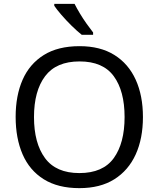

<svg xmlns="http://www.w3.org/2000/svg" viewBox="-20 -964 821 994"><path d="M720 -358Q720 -247 682.5 -164.5Q645 -82 572 -36Q499 10 391 10Q280 10 206.5 -36Q133 -82 97 -165Q61 -248 61 -359Q61 -469 97 -551Q133 -633 206.5 -679Q280 -725 392 -725Q499 -725 572 -679.5Q645 -634 682.5 -551.5Q720 -469 720 -358ZM156 -358Q156 -223 213 -145.5Q270 -68 391 -68Q513 -68 569 -145.5Q625 -223 625 -358Q625 -493 569 -569.5Q513 -646 392 -646Q271 -646 213.5 -569.5Q156 -493 156 -358ZM366 -944Q377 -922 393.5 -894.5Q410 -867 428.5 -841Q447 -815 462 -796V-784H403Q380 -802 351 -830.5Q322 -859 297.5 -887.5Q273 -916 261 -934V-944Z"/></svg>

Font: Noto Sans Buhid
Style: Regular
Weight: 400
Designer: Monotype Design Team
Foundry: Monotype Imaging Inc.
Version: Version 2.001